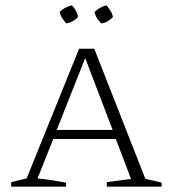

<svg xmlns="http://www.w3.org/2000/svg" viewBox="-20 -701 649 721"><path d="M250 -681Q270 -660 273 -637Q254 -617 229 -613Q220 -623 213.5 -633Q207 -643 204 -656Q213 -665 224.5 -671.5Q236 -678 250 -681ZM380 -681Q389 -670 395.5 -659.5Q402 -649 404 -637Q396 -628 385 -621.5Q374 -615 361 -613Q340 -631 335 -656Q344 -665 355.5 -671.5Q367 -678 380 -681ZM526 -29Q537 -27 543.5 -25.5Q550 -24 559 -22Q568 -20 587 -15V0H381V-17L472 -29L415 -179H180L121 -31Q152 -28 176.5 -24Q201 -20 228 -15V0H22V-17L80 -31L277 -518H334ZM193 -213H403L300 -483Z"/></svg>

Font: Piazzolla SC ExtraLight
Style: Regular
Weight: 200
Designer: Juan Pablo del Peral
Foundry: Huerta Tipografica
Version: Version 1.330